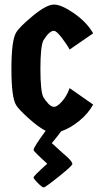

<svg xmlns="http://www.w3.org/2000/svg" viewBox="-20 -571 448 841"><path d="M127 86Q127 74 180 2Q147 -15 104.5 -53.5Q62 -92 51 -110Q30 -143 30 -269Q30 -395 51 -429Q66 -454 125 -502.5Q184 -551 216.5 -551Q249 -551 304.5 -512.5Q360 -474 388 -425L285 -354Q272 -378 249.5 -407Q227 -436 216 -436Q196 -436 170 -394Q157 -368 157 -269.5Q157 -171 170 -145Q178 -132 191 -117.5Q204 -103 217 -103Q230 -103 251 -126Q272 -149 285 -185L388 -113Q366 -73 326.5 -41Q287 -9 248 4Q231 27 207 56Q236 83 252 97Q268 111 278 120Q297 139 297 147Q297 155 237.5 202.5Q178 250 171.5 250Q165 250 146 231Q127 212 127 206Q127 200 187 146Q127 92 127 86Z"/></svg>

Font: Germania One
Style: Regular
Weight: 400
Designer: John Vargas Beltran
Foundry: John Vargas Beltran
Version: Version 1.001